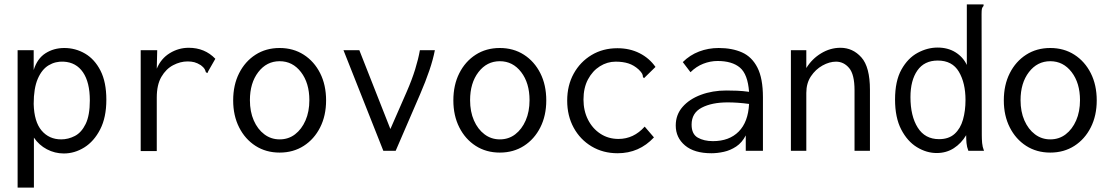

<svg xmlns="http://www.w3.org/2000/svg" viewBox="-20 -685 5040 872"><path d="M60 167V-457H133V-367Q149 -419 186.5 -443Q224 -467 272 -467Q323 -467 366.5 -441.5Q410 -416 436.5 -364Q463 -312 463 -232Q463 -152 435 -97.5Q407 -43 363 -15.5Q319 12 270 12Q229 12 193 -7Q157 -26 134 -60V167ZM258 -52Q290 -52 320 -67.5Q350 -83 369 -122Q388 -161 388 -229Q388 -311 357 -356.5Q326 -402 269 -405Q232 -407 201 -388.5Q170 -370 151.5 -327Q133 -284 133 -213Q135 -132 169 -92Q203 -52 258 -52Z M619 -457H694L692 -373Q711 -419 751 -443.5Q791 -468 837 -468Q910 -468 958 -418L926 -362L922 -353L915 -357Q913 -365 909 -372Q905 -379 892 -389Q876 -399 862.5 -402.5Q849 -406 832 -406Q799 -406 766.5 -389Q734 -372 713 -336Q692 -300 692 -242V1H619Z M1250 8Q1188 8 1140.5 -22.5Q1093 -53 1066 -106.5Q1039 -160 1039 -229Q1039 -299 1066 -352.5Q1093 -406 1140.5 -436.5Q1188 -467 1250 -467Q1312 -467 1359.5 -436.5Q1407 -406 1434 -352.5Q1461 -299 1461 -229Q1461 -160 1434 -106.5Q1407 -53 1359.5 -22.5Q1312 8 1250 8ZM1250 -52Q1290 -52 1320 -75Q1350 -98 1367.5 -138Q1385 -178 1385 -230Q1385 -308 1347 -357.5Q1309 -407 1250 -407Q1191 -407 1153 -357.5Q1115 -308 1115 -230Q1115 -178 1132.5 -138Q1150 -98 1180.5 -75Q1211 -52 1250 -52Z M1721 0 1540 -457H1612L1753 -99L1827 -268Q1851 -323 1865.5 -370Q1880 -417 1887 -457H1955Q1947 -415 1930 -365Q1913 -315 1888 -257L1777 0Z M2250 8Q2188 8 2140.5 -22.5Q2093 -53 2066 -106.5Q2039 -160 2039 -229Q2039 -299 2066 -352.5Q2093 -406 2140.5 -436.5Q2188 -467 2250 -467Q2312 -467 2359.5 -436.5Q2407 -406 2434 -352.5Q2461 -299 2461 -229Q2461 -160 2434 -106.5Q2407 -53 2359.5 -22.5Q2312 8 2250 8ZM2250 -52Q2290 -52 2320 -75Q2350 -98 2367.5 -138Q2385 -178 2385 -230Q2385 -308 2347 -357.5Q2309 -407 2250 -407Q2191 -407 2153 -357.5Q2115 -308 2115 -230Q2115 -178 2132.5 -138Q2150 -98 2180.5 -75Q2211 -52 2250 -52Z M2785 11Q2719 11 2667 -20Q2615 -51 2585.5 -105Q2556 -159 2556 -228Q2556 -297 2585.5 -350.5Q2615 -404 2666.5 -435Q2718 -466 2784 -466Q2840 -466 2884.5 -443.5Q2929 -421 2957 -381L2912 -337L2905 -330L2900 -335Q2900 -343 2896.5 -350Q2893 -357 2881 -369Q2859 -389 2834 -397Q2809 -405 2776 -405Q2738 -405 2704.5 -384Q2671 -363 2650.5 -324.5Q2630 -286 2630 -233Q2630 -182 2650.5 -141.5Q2671 -101 2707 -77.5Q2743 -54 2789 -54Q2858 -54 2908 -110L2950 -61Q2883 11 2785 11Z M3211 11Q3133 11 3091 -24.5Q3049 -60 3049 -115Q3049 -164 3080 -199.5Q3111 -235 3163.5 -254.5Q3216 -274 3279 -274Q3302 -274 3327.5 -273Q3353 -272 3382 -268Q3376 -348 3340.5 -378Q3305 -408 3239 -408Q3206 -408 3174 -395.5Q3142 -383 3116 -357L3081 -403Q3113 -435 3155 -451Q3197 -467 3244 -467Q3305 -467 3350 -447Q3395 -427 3420 -378Q3445 -329 3445 -243V0H3367V-70Q3350 -37 3323.5 -19.5Q3297 -2 3267.5 4.5Q3238 11 3211 11ZM3121 -119Q3121 -76 3149 -60Q3177 -44 3218 -44Q3292 -44 3335 -87.5Q3378 -131 3382 -213Q3330 -220 3285 -220Q3213 -220 3167 -196Q3121 -172 3121 -119Z M3572 0V-457H3642V-376Q3668 -418 3709.5 -443Q3751 -468 3797 -468Q3853 -468 3892 -424.5Q3931 -381 3931 -277V0H3861V-275Q3861 -347 3836.5 -376Q3812 -405 3777 -405Q3747 -405 3715.5 -387.5Q3684 -370 3663 -338.5Q3642 -307 3642 -263V0Z M4234 10Q4188 10 4144.5 -16.5Q4101 -43 4073 -97Q4045 -151 4045 -233Q4045 -317 4074 -369Q4103 -421 4147.5 -445Q4192 -469 4238 -469Q4285 -469 4319.5 -447.5Q4354 -426 4371 -390V-665H4447V-658Q4441 -652 4439.5 -645Q4438 -638 4438 -621L4439 -71Q4439 -53 4440.5 -35.5Q4442 -18 4449 0H4378Q4371 -18 4369.5 -35.5Q4368 -53 4368 -71Q4346 -34 4312 -12Q4278 10 4234 10ZM4245 -53Q4289 -53 4315.5 -77Q4342 -101 4353.5 -141.5Q4365 -182 4365 -231Q4365 -308 4335 -359Q4305 -410 4239 -410Q4178 -410 4146.5 -365Q4115 -320 4115 -244Q4115 -158 4148 -105.5Q4181 -53 4245 -53Z M4750 8Q4688 8 4640.5 -22.5Q4593 -53 4566 -106.5Q4539 -160 4539 -229Q4539 -299 4566 -352.5Q4593 -406 4640.5 -436.5Q4688 -467 4750 -467Q4812 -467 4859.5 -436.5Q4907 -406 4934 -352.5Q4961 -299 4961 -229Q4961 -160 4934 -106.5Q4907 -53 4859.5 -22.5Q4812 8 4750 8ZM4750 -52Q4790 -52 4820 -75Q4850 -98 4867.5 -138Q4885 -178 4885 -230Q4885 -308 4847 -357.5Q4809 -407 4750 -407Q4691 -407 4653 -357.5Q4615 -308 4615 -230Q4615 -178 4632.5 -138Q4650 -98 4680.5 -75Q4711 -52 4750 -52Z"/></svg>

Font: Inconsolata Nerd Font Mono
Style: Regular
Weight: 400
Monospace: yes
Designer: Raph Levien, Cyreal, Brenton Simpson
Foundry: Raph Levien, Cyreal, Google
Version: Version 3.000; ttfautohint (v1.8.3);Nerd Fonts 3.0.2